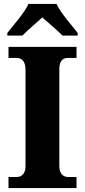

<svg xmlns="http://www.w3.org/2000/svg" viewBox="-20 -951 429 971"><path d="M17 -784V-771H93C116 -795 166 -837 194 -863C222 -838 276 -792 296 -771H373V-784C344 -822 286 -886 266 -931H124C104 -886 46 -822 17 -784ZM23 0H367V-56H323C300 -56 280 -73 280 -111V-600C280 -643 297 -658 323 -658H367V-714H23V-658H66C87 -658 109 -643 109 -600V-109C109 -71 87 -56 66 -56H23Z"/></svg>

Font: Noto Serif Devanagari SemiCondensed ExtraBold
Style: Regular
Weight: 800
Width: 4
Designer: Universal Thirst, Indian Type Foundry and the Monotype Design Team
Foundry: Monotype Imaging Inc.
Version: Version 2.004